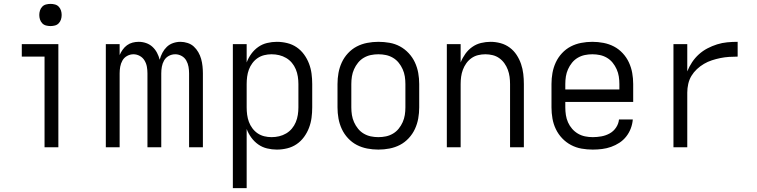

<svg xmlns="http://www.w3.org/2000/svg" viewBox="-20 -757 3890 987"><path d="M240 -623Q228 -623 216.5 -626Q205 -629 197 -637.5Q189 -646 185.5 -657Q182 -668 182 -680Q182 -692 185.5 -703Q189 -714 197 -722.5Q205 -731 216.5 -734Q228 -737 240 -737Q251 -737 262.5 -734Q274 -731 282 -722.5Q290 -714 293.5 -703Q297 -692 297 -680Q297 -668 293.5 -657Q290 -646 282 -637.5Q274 -629 262.5 -626Q251 -623 240 -623ZM209 0V-466H92V-530H280V0Z M524 0V-530H595V-474Q601 -488 610.5 -501.5Q620 -515 633 -524.5Q646 -534 661.5 -538Q677 -542 693 -542Q713 -542 731.5 -535.5Q750 -529 764 -516Q778 -503 787 -486Q796 -469 801 -450Q806 -469 815 -486Q824 -503 837.5 -516Q851 -529 869.5 -535.5Q888 -542 908 -542Q926 -542 944.5 -536Q963 -530 976.5 -517.5Q990 -505 999.5 -488.5Q1009 -472 1014 -454Q1019 -436 1021 -417Q1023 -398 1023 -380V0H952V-380Q952 -397 949 -414Q946 -431 937.5 -446Q929 -461 913.5 -469.5Q898 -478 881 -478Q863 -478 847.5 -469.5Q832 -461 823.5 -446Q815 -431 812 -414Q809 -397 809 -380V0H738V-380Q738 -397 735 -414Q732 -431 723 -446Q714 -461 698.5 -469.5Q683 -478 666 -478Q649 -478 633.5 -469.5Q618 -461 609.5 -446Q601 -431 598 -414Q595 -397 595 -380V0Z M1177 210V-530H1248V-436Q1257 -460 1272 -480.5Q1287 -501 1307.5 -515.5Q1328 -530 1353 -536Q1378 -542 1403 -542Q1430 -542 1456.5 -535.5Q1483 -529 1505 -514Q1527 -499 1543 -477Q1559 -455 1568.5 -430Q1578 -405 1581.5 -378.5Q1585 -352 1585 -325V-205Q1585 -178 1581.5 -151.5Q1578 -125 1568.5 -100Q1559 -75 1543 -53Q1527 -31 1505 -16Q1483 -1 1456.5 5.5Q1430 12 1403 12Q1378 12 1353 6Q1328 0 1307.5 -14.5Q1287 -29 1272 -49.5Q1257 -70 1248 -94V210ZM1376 -52Q1396 -52 1415 -56.5Q1434 -61 1451 -71Q1468 -81 1480.5 -96Q1493 -111 1500.5 -129Q1508 -147 1511 -166.5Q1514 -186 1514 -205V-325Q1514 -344 1511 -363.5Q1508 -383 1500.5 -401Q1493 -419 1480.5 -434Q1468 -449 1451 -459Q1434 -469 1415 -473.5Q1396 -478 1376 -478Q1357 -478 1338.5 -473.5Q1320 -469 1304.5 -458.5Q1289 -448 1277.5 -432.5Q1266 -417 1259.5 -399.5Q1253 -382 1250.5 -363Q1248 -344 1248 -325V-205Q1248 -186 1250.5 -167Q1253 -148 1259.5 -130.5Q1266 -113 1277.5 -97.5Q1289 -82 1304.5 -71.5Q1320 -61 1338.5 -56.5Q1357 -52 1376 -52Z M1925 12Q1896 12 1867.5 6.5Q1839 1 1814 -12Q1789 -25 1769 -46.5Q1749 -68 1737 -94Q1725 -120 1720 -148Q1715 -176 1715 -205V-325Q1715 -354 1720 -382Q1725 -410 1737 -436Q1749 -462 1769 -483.5Q1789 -505 1814 -518Q1839 -531 1867.5 -536.5Q1896 -542 1925 -542Q1954 -542 1982.5 -537Q2011 -532 2036 -518.5Q2061 -505 2081 -483.5Q2101 -462 2113 -436Q2125 -410 2130 -382Q2135 -354 2135 -325V-205Q2135 -176 2130 -148Q2125 -120 2113 -94Q2101 -68 2081 -46.5Q2061 -25 2036 -12Q2011 1 1982.5 6.5Q1954 12 1925 12ZM1925 -52Q1945 -52 1964 -56Q1983 -60 2000 -70Q2017 -80 2029.5 -95.5Q2042 -111 2050 -129Q2058 -147 2061 -166Q2064 -185 2064 -205V-325Q2064 -345 2061 -364Q2058 -383 2050 -401Q2042 -419 2029.5 -434.5Q2017 -450 2000 -460Q1983 -470 1964 -474Q1945 -478 1925 -478Q1905 -478 1886 -474Q1867 -470 1850 -460Q1833 -450 1820.5 -434.5Q1808 -419 1800 -401Q1792 -383 1789 -364Q1786 -345 1786 -325V-205Q1786 -185 1789 -166Q1792 -147 1800 -129Q1808 -111 1820.5 -95.5Q1833 -80 1850 -70Q1867 -60 1886 -56Q1905 -52 1925 -52Z M2277 0V-530H2348V-436Q2357 -459 2372 -480Q2387 -501 2407.5 -515.5Q2428 -530 2452.5 -536Q2477 -542 2502 -542Q2528 -542 2553.5 -535Q2579 -528 2600 -512.5Q2621 -497 2635.5 -475Q2650 -453 2658.5 -428Q2667 -403 2670 -377Q2673 -351 2673 -325V0H2602V-325Q2602 -344 2599.5 -362.5Q2597 -381 2590.5 -398.5Q2584 -416 2573 -431.5Q2562 -447 2546.5 -458Q2531 -469 2512.5 -473.5Q2494 -478 2475 -478Q2456 -478 2437.5 -473.5Q2419 -469 2403.5 -458Q2388 -447 2377 -431.5Q2366 -416 2359.5 -398.5Q2353 -381 2350.5 -362.5Q2348 -344 2348 -325V0Z M3027 12Q2998 12 2969.5 7Q2941 2 2915.5 -11.5Q2890 -25 2870 -46Q2850 -67 2837.5 -93Q2825 -119 2820 -147.5Q2815 -176 2815 -205V-325Q2815 -354 2820 -382Q2825 -410 2837 -436Q2849 -462 2869 -483.5Q2889 -505 2914 -518Q2939 -531 2967.5 -536.5Q2996 -542 3025 -542Q3054 -542 3082.5 -536.5Q3111 -531 3136 -518Q3161 -505 3181 -483.5Q3201 -462 3213 -436Q3225 -410 3230 -382Q3235 -354 3235 -325V-233H2886V-205Q2886 -185 2889 -165.5Q2892 -146 2900 -128Q2908 -110 2921 -95Q2934 -80 2951 -70Q2968 -60 2987.5 -56Q3007 -52 3027 -52Q3049 -52 3071.5 -56Q3094 -60 3114 -71Q3134 -82 3147 -101.5Q3160 -121 3162 -143H3233Q3231 -119 3222.5 -96.5Q3214 -74 3199 -55Q3184 -36 3164 -23Q3144 -10 3121.5 -2Q3099 6 3075 9Q3051 12 3027 12ZM2886 -297H3164V-325Q3164 -345 3161 -364Q3158 -383 3150 -401Q3142 -419 3129.5 -434.5Q3117 -450 3100 -460Q3083 -470 3064 -474Q3045 -478 3025 -478Q3005 -478 2986 -474Q2967 -470 2950 -460Q2933 -450 2920.5 -434.5Q2908 -419 2900 -401Q2892 -383 2889 -364Q2886 -345 2886 -325Z M3442 0V-530H3513V-390Q3523 -415 3538 -437.5Q3553 -460 3573 -478Q3593 -496 3617 -508.5Q3641 -521 3666.5 -529Q3692 -537 3718.5 -539.5Q3745 -542 3772 -542V-466Q3750 -466 3727.5 -464.5Q3705 -463 3683 -458.5Q3661 -454 3639.5 -447Q3618 -440 3598.5 -428.5Q3579 -417 3562.5 -401.5Q3546 -386 3534.5 -367Q3523 -348 3518 -325.5Q3513 -303 3513 -281V0Z"/></svg>

Font: Lode Term
Style: Regular
Weight: 400
Monospace: yes
Designer: Belleve Invis
Foundry: Belleve Invis
Version: Version 29.2.0